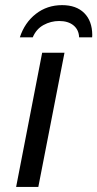

<svg xmlns="http://www.w3.org/2000/svg" viewBox="-20 -736 383 756"><path d="M43.5 0 146 -528.3H233.9L130.9 0ZM224.6 -715.8Q280.3 -715.8 311.5 -684.8Q342.8 -653.8 343.3 -598.6L342.8 -588.9H291.5Q290.5 -618.7 269.5 -636Q248.5 -653.3 212.9 -653.3Q180.2 -653.3 151.4 -637.5Q122.6 -621.6 108.9 -588.9H58.1Q77.1 -647 121.3 -681.4Q165.5 -715.8 224.6 -715.8Z"/></svg>

Font: Liberation Sans
Style: Italic
Weight: 400
Italic angle: -12°
Designer: Steve Matteson
Foundry: Ascender Corporation
Version: Version 2.1.5